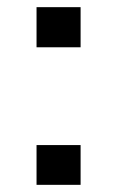

<svg xmlns="http://www.w3.org/2000/svg" viewBox="-20 -516 327 536"><path d="M82 -384V-496H205V-384ZM82 0V-111H205V0Z"/></svg>

Font: Nunito Sans 7pt SemiExpanded
Style: Regular
Weight: 400
Width: 6
Designer: Vernon Adams
Foundry: Vernon Adams
Version: Version 3.101;gftools[0.9.27]